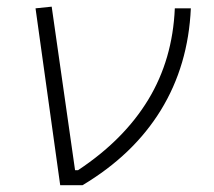

<svg xmlns="http://www.w3.org/2000/svg" viewBox="-20 -542 626 562"><path d="M156.2 0 84 -517.6 131.3 -522.5 199.7 -43.9H208.5Q342.8 -132.8 414.1 -250.5Q485.4 -368.2 491.7 -517.6H538.6Q531.2 -350.6 450.9 -219.7Q370.6 -88.9 221.7 0Z"/></svg>

Font: Cascadia Mono NF ExtraLight
Style: Italic
Weight: 200
Italic angle: -10°
Monospace: yes
Designer: Aaron Bell
Foundry: Saja Typeworks
Version: Version 2404.023; ttfautohint (v1.8.4)